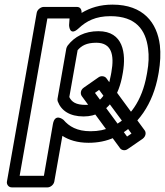

<svg xmlns="http://www.w3.org/2000/svg" viewBox="-20 -583 714 831"><path d="M549 -5 530 8 391 -181 409 -194ZM597 18C612 7 613 -10 606 -19L440 -245C434 -253 418 -257 406 -248L343 -204C328 -194 327 -177 334 -167L500 59C506 67 521 71 533 62ZM320 -460C354 -492 394 -513 458 -513C568 -513 611 -454 621 -372C625 -342 624 -308 617 -270L615 -259C595 -147 541 -69 461 -33C435 -21 406 -15 372 -15C313 -15 279 -36 255 -64C255 -64 218 -96 209 -46L170 178H65L185 -503H281L279 -474C279 -474 280 -423 320 -460ZM313 -553H169C158 -553 142 -543 139 -528L10 203C8 214 16 228 31 228H186C197 228 212 218 215 203L250 5C278 23 315 35 363 35C403 35 440 28 475 12C578 -35 643 -136 665 -259L667 -270C674 -312 676 -351 672 -387C660 -484 601 -563 467 -563C414 -563 371 -550 333 -527C334 -541 328 -553 313 -553ZM342 -79C451 -79 496 -178 510 -259L512 -270C526 -352 514 -448 406 -448C347 -448 303 -425 273 -386C270 -382 268 -377 267 -373L229 -156C228 -152 229 -148 230 -144C245 -104 282 -79 342 -79ZM351 -129C308 -129 290 -142 280 -163L316 -366C333 -385 354 -398 397 -398C462 -398 476 -347 462 -270L460 -259C446 -181 416 -129 351 -129Z"/></svg>

Font: Asimov
Style: WidOuIt
Weight: 500
Designer: Google
Version: Version 2.000980; 2014